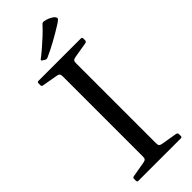

<svg xmlns="http://www.w3.org/2000/svg" viewBox="-303 -976 1008 1008"><g transform="rotate(-45 201.5 -471.5)"><path d="M151 0V-742H249V0ZM44 0Q35 0 35 -10V-23Q35 -33 45 -34L131 -49Q143 -51 147 -56.5Q151 -62 151 -74V-215H249V-73Q249 -61 253.5 -56Q258 -51 270 -49L359 -34Q368 -31 368 -22V-9Q368 0 358 0ZM35 -732Q35 -742 44 -742H358Q368 -742 368 -733V-720Q368 -711 359 -708L270 -693Q258 -691 253.5 -686Q249 -681 249 -669V-527H151V-668Q151 -680 147 -685.5Q143 -691 131 -693L45 -708Q35 -709 35 -719ZM134 -804Q126 -809 133 -814Q154 -830 178 -850.5Q202 -871 226 -893.5Q250 -916 269 -937Q275 -944 285 -943Q303 -940 316.5 -933.5Q330 -927 340 -919Q346 -912 347.5 -907Q349 -902 343.5 -896.5Q338 -891 324 -882Q286 -858 241.5 -833.5Q197 -809 162 -794Q154 -791 146 -796Z"/></g></svg>

Font: Hahmlet
Style: Regular
Weight: 400
Designer: Minjoo Ham & Mark Frömberg
Foundry: hypertype
Version: Version 1.002